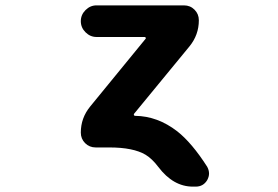

<svg xmlns="http://www.w3.org/2000/svg" viewBox="-20 -568 1040 718"><path d="M701.2 129.9Q627.9 129.9 572.3 56.6Q548.8 25.4 524.4 10.7Q478.5 -16.6 388.7 -16.6H337.9Q314.5 -16.6 298.3 -32.7Q282.2 -48.8 282.2 -72.3Q282.2 -127 317.4 -169.9L524.4 -422.9Q526.4 -424.8 524.9 -427.2Q523.4 -429.7 520.5 -429.7H340.8Q317.4 -429.7 299.8 -447.3Q282.2 -464.8 282.2 -488.8Q282.2 -512.7 299.8 -530.3Q317.4 -547.9 340.8 -547.9H668Q691.4 -547.9 707.5 -531.7Q723.6 -515.6 723.6 -492.2Q723.6 -437.5 688.5 -394.5L481.4 -142.6Q479.5 -139.6 481 -137.2Q482.4 -134.8 485.4 -134.8Q569.3 -133.8 642.6 -77.1Q697.3 -34.2 754.9 55.7Q761.7 68.4 761.7 81.1Q761.7 92.8 754.9 105.5Q740.2 129.9 711.9 129.9Z"/></svg>

Font: Rounded-X Mgen+ 1m bold
Style: Bold
Weight: 700
Designer: [Source Han Sans]
Ryoko NISHIZUKA  (kana & ideographs); Paul D. Hunt (Latin, Greek & Cyrillic); Wenlong ZHANG  (bopomofo
Version: Version 1.059.20150602